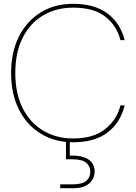

<svg xmlns="http://www.w3.org/2000/svg" viewBox="-20 -732 711 1004"><path d="M363 12Q266 12 192.5 -33.5Q119 -79 78.5 -160.5Q38 -242 38 -350Q38 -459 78.5 -540Q119 -621 192 -666.5Q265 -712 363 -712Q474 -712 541.5 -662Q609 -612 632 -522H610Q590 -599 530 -645.5Q470 -692 363 -692Q274 -692 205.5 -651.5Q137 -611 98.5 -534.5Q60 -458 60 -350Q60 -243 98.5 -166.5Q137 -90 205.5 -49Q274 -8 363 -8Q468 -8 529.5 -56.5Q591 -105 610 -181H632Q609 -89 541.5 -38.5Q474 12 363 12ZM295 252V232H358Q410 232 431 214Q452 196 452 165Q452 138 431 119.5Q410 101 358 101H325V-8H345V82Q389 80 418 90Q447 100 461 119Q475 138 475 164Q475 188 463 208Q451 228 427 240Q403 252 367 252Z"/></svg>

Font: DM Sans 36pt Thin
Style: Regular
Weight: 250
Designer: Colophon Foundry, Jonny Pinhorn
Foundry: Colophon Foundry
Version: Version 4.004;gftools[0.9.30]